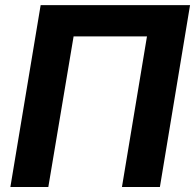

<svg xmlns="http://www.w3.org/2000/svg" viewBox="-20 -748 780 768"><path d="M740.2 -727.5 619.6 0H467.8L567.9 -602.5H274.4L173.3 0H21.5L142.6 -727.5Z"/></svg>

Font: Inter Tight
Style: Bold Italic
Weight: 700
Italic angle: -9.39999°
Designer: Rasmus Andersson
Foundry: rsms
Version: Version 3.004